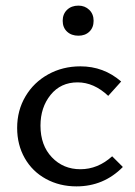

<svg xmlns="http://www.w3.org/2000/svg" viewBox="-20 -657 479 683"><path d="M203 -583Q203 -607 218.5 -622Q234 -637 259 -637Q282 -637 297.5 -622Q313 -607 313 -583Q313 -559 298 -544.5Q283 -530 259 -530Q234 -530 218.5 -544.5Q203 -559 203 -583ZM41 -202Q41 -264 70.5 -314Q100 -364 151.5 -392.5Q203 -421 266 -421Q349 -421 411 -367L365 -316Q314 -364 256 -364Q196 -364 160 -319.5Q124 -275 124 -210Q124 -140 164.5 -97.5Q205 -55 266 -55Q328 -55 379 -101L417 -63Q349 6 252 6Q192 6 143.5 -20.5Q95 -47 68 -94.5Q41 -142 41 -202Z"/></svg>

Font: Ysabeau Infant Medium
Style: Regular
Weight: 500
Designer: Christian Thalmann (Catharsis Fonts)
Version: Version 0.003